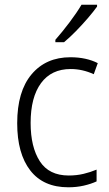

<svg xmlns="http://www.w3.org/2000/svg" viewBox="-20 -785 462 815"><path d="M270 10Q164 10 108.5 -61.5Q53 -133 53 -262Q53 -397 114 -469.5Q175 -542 279 -542Q313 -542 342.5 -535.5Q372 -529 395 -517L378 -470Q330 -492 280 -492Q198 -492 154 -432Q110 -372 110 -263Q110 -161 149 -100.5Q188 -40 272 -40Q305 -40 334.5 -47Q364 -54 390 -65V-15Q366 -4 335.5 3Q305 10 270 10ZM392 -757Q377 -736 353 -708Q329 -680 302 -652.5Q275 -625 252 -606H215V-616Q244 -649 275 -690Q306 -731 326 -765H392Z"/></svg>

Font: Noto Sans Lao Looped SemiCondensed Light
Style: Regular
Weight: 300
Width: 4
Designer: Mark Frömberg, Ben Mitchell
Foundry: The Fontpad Ltd
Version: Version 1.002; ttfautohint (v1.8.4.7-5d5b)